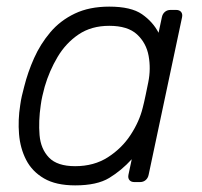

<svg xmlns="http://www.w3.org/2000/svg" viewBox="-20 -550 609 580"><path d="M207 10Q149 10 113 -11Q77 -32 59 -67Q41 -102 37.5 -145Q34 -188 41 -232Q43 -247 46 -260Q49 -273 53 -288Q64 -332 83 -374.5Q102 -417 132 -452.5Q162 -488 206 -509Q250 -530 310 -530Q376 -530 409 -507Q442 -484 459 -451L469 -498Q471 -508 478 -514Q485 -520 495 -520H512Q522 -520 527 -514Q532 -508 530 -498L429 -22Q427 -12 420 -6Q413 0 403 0H386Q376 0 371 -6Q366 -12 368 -22L378 -69Q347 -35 310 -12.5Q273 10 207 10ZM207 -48Q264 -48 306 -75Q348 -102 374.5 -142.5Q401 -183 411 -224Q415 -239 420 -263Q425 -287 428 -302Q436 -342 429 -381Q422 -420 394 -446Q366 -472 310 -472Q256 -472 217.5 -446Q179 -420 154 -378Q129 -336 115 -288Q111 -273 108 -260Q105 -247 103 -232Q96 -184 99.5 -142Q103 -100 128 -74Q153 -48 207 -48Z"/></svg>

Font: Rubik Light Light
Style: Italic
Weight: 300
Italic angle: -12°
Version: Version 2.104